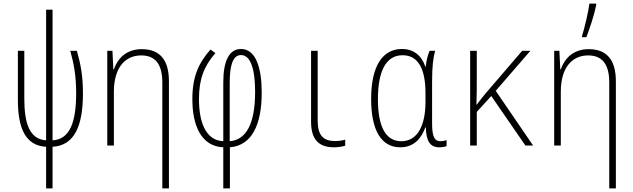

<svg xmlns="http://www.w3.org/2000/svg" viewBox="-20 -814 3540 1074"><path d="M238 7V240H274V7C398 0 444 -112 444 -292C444 -387 432 -453 410 -530H373C394 -455 406 -387 406 -293C406 -129 370 -34 274 -29V-760H238V-29C146 -35 116 -122 116 -262V-530H80V-255C80 -94 124 1 238 7Z M580 0H617V-301C617 -437 681 -504 770 -504C845 -504 888 -459 888 -353V240H925V-359C925 -484 870 -539 773 -539C685 -539 637 -485 617 -426H614L609 -530H580Z M1229 10V240H1266V10C1389 0 1444 -117 1444 -296C1444 -435 1411 -540 1328 -540C1262 -540 1229 -473 1229 -354V-24C1127 -29 1093 -137 1093 -260C1093 -371 1121 -444 1185 -517L1157 -537C1092 -462 1056 -387 1056 -260C1056 -113 1104 4 1229 10ZM1265 -24V-350C1265 -439 1279 -506 1328 -506C1382 -506 1407 -427 1407 -300C1407 -126 1360 -32 1265 -24Z M1848 10C1871 10 1896 6 1911 1V-33C1896 -28 1874 -25 1854 -25C1789 -25 1757 -56 1757 -140V-530H1720V-133C1720 -34 1763 10 1848 10Z M2219 10C2300 10 2339 -46 2359 -101H2362C2364 -22 2387 10 2438 10C2455 10 2470 7 2478 3V-31C2468 -26 2454 -24 2445 -24C2411 -24 2397 -47 2397 -124V-356C2397 -443 2403 -490 2414 -530H2383C2372 -502 2364 -473 2362 -442H2359C2338 -504 2293 -540 2228 -540C2122 -540 2056 -448 2056 -260C2056 -85 2113 10 2219 10ZM2225 -24C2137 -24 2094 -106 2094 -259C2094 -418 2140 -505 2232 -505C2315 -505 2360 -436 2360 -293V-243C2360 -117 2318 -24 2225 -24Z M2610 0H2647V-188L2728 -277L2919 0H2962L2753 -306L2947 -530H2901L2695 -290C2678 -270 2664 -251 2647 -229H2645C2647 -283 2647 -327 2647 -381V-530H2610Z M3236 -614V-606H3260C3279 -655 3304 -730 3315 -786V-794H3277C3271 -745 3249 -655 3236 -614ZM3080 0H3117V-301C3117 -437 3181 -504 3270 -504C3345 -504 3388 -459 3388 -353V240H3425V-359C3425 -484 3370 -539 3273 -539C3185 -539 3137 -485 3117 -426H3114L3109 -530H3080Z"/></svg>

Font: Noto Sans Mono ExtraCondensed ExtraLight
Style: Regular
Weight: 200
Width: 2
Designer: Monotype Design Team
Foundry: Monotype Imaging Inc.
Version: Version 2.014